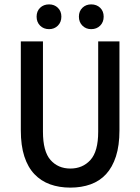

<svg xmlns="http://www.w3.org/2000/svg" viewBox="-20 -844 640 876"><path d="M301 12Q250 12 208.5 -3Q167 -18 137 -49.5Q107 -81 91 -130.5Q75 -180 75 -249V-655H176V-243Q176 -153 210.5 -114Q245 -75 301 -75Q357 -75 392.5 -114Q428 -153 428 -243V-655H525V-249Q525 -180 509 -130.5Q493 -81 464 -49.5Q435 -18 393.5 -3Q352 12 301 12ZM204 -711Q179 -711 163 -727Q147 -743 147 -768Q147 -793 163 -808.5Q179 -824 204 -824Q228 -824 244 -808.5Q260 -793 260 -768Q260 -743 244 -727Q228 -711 204 -711ZM396 -711Q372 -711 356 -727Q340 -743 340 -768Q340 -793 356 -808.5Q372 -824 396 -824Q421 -824 437 -808.5Q453 -793 453 -768Q453 -743 437 -727Q421 -711 396 -711Z"/></svg>

Font: SauceCodePro Nerd Font Mono
Style: Regular
Weight: 500
Monospace: yes
Designer: Paul D. Hunt, Teo Tuominen
Foundry: Adobe Systems Incorporated
Version: Version 2.030;PS 1.000;hotconv 16.6.51;makeotf.lib2.5.65220;